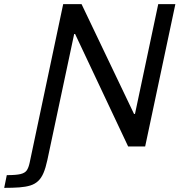

<svg xmlns="http://www.w3.org/2000/svg" viewBox="-110 -708 875 928"><path d="M-89.7 200 -77.2 138.5Q-32.3 138.5 -10.7 133.3Q11 128 19.7 114.9Q28.4 101.7 33.3 78.5L195.4 -688H284.2L537.8 -157.3H542.4L654.8 -688H737.6L591.6 0H509.4L253 -543.7H248.5L118.9 65.5Q110.8 103.3 100.3 127.9Q89.9 152.4 74.3 167Q58.8 181.6 36.6 188.5Q14.5 195.4 -16.4 197.7Q-47.3 200 -89.7 200Z"/></svg>

Font: Saira Thin
Style: Italic
Weight: 100
Italic angle: -12°
Designer: Hector Gatti with collaboration of the Omnibus-Type team
Foundry: Omnibus-Type
Version: Version 1.101